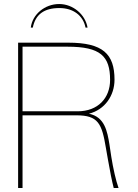

<svg xmlns="http://www.w3.org/2000/svg" viewBox="-20 -934 687 954"><path d="M316 -702C479 -702 527 -655 527 -537C527 -447 467 -381 366 -381H92V-702ZM360 -361C468 -361 486 -320 506 -200L516 -143C527 -80 536 -35 545 0H569C556 -36 542 -98 533 -155L524 -215C513 -283 500 -353 422 -369C501 -389 549 -459 549 -538C549 -666 491 -722 319 -722H70V0H92V-361ZM415 -797C404 -862 343 -914 274 -914C203 -914 141 -863 133 -797H143C156 -862 199 -894 275 -894C344 -894 393 -857 405 -797Z"/></svg>

Font: Perun Thin
Style: Regular
Weight: 100
Foundry: Copyright (c) Stefan Peev, Context Ltd, 2016
Version: Version 1.089